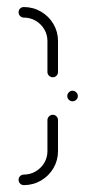

<svg xmlns="http://www.w3.org/2000/svg" viewBox="-20 -539 281 559"><path d="M175.9 -259.3Q175.9 -265.6 180.4 -270.2Q184.8 -274.8 191.1 -274.8Q197.4 -274.8 202 -270.2Q206.7 -265.6 206.7 -259.3Q206.7 -253 202 -248.5Q197.4 -244.1 191.1 -244.1Q184.8 -244.1 180.4 -248.5Q175.9 -253 175.9 -259.3ZM118.1 -98.9V-189.3Q118.1 -195.6 122.8 -200.2Q127.4 -204.8 133.7 -204.8Q140 -204.8 144.4 -200.2Q148.9 -195.6 148.9 -189.3V-98.9Q148.9 -72.2 135.6 -49.4Q122.2 -26.7 99.3 -13.3Q76.3 0 49.3 0Q43 0 38.5 -4.6Q34.1 -9.3 34.1 -15.6Q34.1 -21.9 38.5 -26.3Q43 -30.7 49.3 -30.7Q68.1 -30.7 83.9 -40Q99.6 -49.3 108.9 -64.8Q118.1 -80.4 118.1 -98.9ZM49.3 -487.8Q43 -487.8 38.5 -492.4Q34.1 -497 34.1 -503.3Q34.1 -509.6 38.5 -514.1Q43 -518.5 49.3 -518.5Q76.3 -518.5 99.3 -505.2Q122.2 -491.9 135.6 -469.1Q148.9 -446.3 148.9 -419.6V-329.3Q148.9 -323 144.4 -318.5Q140 -314.1 133.7 -314.1Q127.4 -314.1 122.8 -318.5Q118.1 -323 118.1 -329.3V-419.6Q118.1 -438.1 108.9 -453.7Q99.6 -469.3 83.9 -478.5Q68.1 -487.8 49.3 -487.8Z"/></svg>

Font: 26F Galaxy Sans Ultra Light
Style: Regular
Weight: 200
Designer: C₂₉H₂₅N₃O₅
Version: Version 1.100